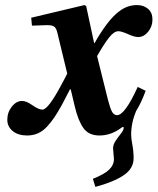

<svg xmlns="http://www.w3.org/2000/svg" viewBox="-20 -522 621 757"><path d="M8.8 -49.8Q8.8 -79.1 26.6 -101.6Q44.4 -124 66.9 -124Q84 -124 108.2 -106.9Q132.3 -89.8 147 -89.8Q170.4 -89.8 223.1 -189.9Q224.6 -192.4 233.4 -209Q242.2 -225.6 245.1 -231.9L206.1 -393.1Q201.7 -411.6 193.4 -417.2Q185.1 -422.9 166 -422.9L106 -420.9L103 -452.1L313 -502L319.8 -498L351.1 -352.1H353Q372.1 -387.2 398.9 -423.8Q428.2 -463.4 457.3 -482.7Q486.3 -502 520 -502Q545.9 -502 563.5 -487.3Q581.1 -472.7 581.1 -444.8Q581.1 -417.5 564 -396.7Q546.9 -376 524.9 -376Q509.8 -376 484.4 -387.5Q459 -398.9 446.8 -398.9Q429.2 -398.9 409.2 -373Q389.2 -347.2 362.8 -300.8L405.8 -127.9Q414.6 -93.8 422.1 -80.8Q429.7 -67.9 441.9 -67.9Q473.1 -69.3 522.9 -179.2L554.2 -164.1Q538.1 -119.1 517.1 -85Q497.1 -38.6 497.1 8.8Q497.1 23.4 502 49.3Q506.8 75.2 506.8 102.1Q506.8 142.6 467.3 169.2Q427.7 195.8 356 214.8L346.2 183.1Q391.6 165 410.4 146.7Q429.2 128.4 429.2 105Q429.2 99.6 427.5 84.5Q425.8 69.3 425.8 63Q425.8 47.9 436.3 32.5Q446.8 17.1 457.3 3.9Q467.8 -9.3 467.8 -19Q467.8 -20.5 466.6 -21Q465.3 -21.5 463.9 -21.2Q462.4 -21 460.9 -20Q418.9 12.2 372.1 12.2Q330.1 12.2 309.1 -16.8Q288.1 -45.9 274.9 -102.1L258.8 -169.9H255.9Q252 -161.6 239.3 -137.7Q226.6 -113.8 223.1 -106.9Q207 -78.1 194.6 -59.6Q182.1 -41 165.5 -22.9Q148.9 -4.9 129.4 3.7Q109.9 12.2 86.9 12.2Q51.3 12.2 30 -5.4Q8.8 -22.9 8.8 -49.8Z"/></svg>

Font: Linguistics Pro
Style: Bold Italic
Weight: 700
Italic angle: -12°
Designer: Stefan Peev, Context Ltd
Foundry: Stefan Peev, Context Ltd
Version: Version 001.000